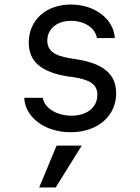

<svg xmlns="http://www.w3.org/2000/svg" viewBox="-20 -570 620 848"><path d="M87 -138C91 -51 179 14 292 14C411 14 493 -57 493 -158C493 -243 436 -291 312 -309L288 -313C219 -324 189 -347 189 -391C189 -443 232 -478 294 -478C354 -478 401 -446 408 -402H487C482 -487 398 -550 293 -550C183 -550 107 -481 107 -382C107 -298 162 -251 282 -232L307 -229C381 -217 410 -195 410 -151C410 -96 364 -59 296 -59C230 -59 176 -93 169 -138ZM341 73H230L153 258H226Z"/></svg>

Font: CommitMono-dimboump
Style: Regular
Weight: 400
Monospace: yes
Designer: Eigil Nikolajsen
Foundry: Eigil Nikolajsen
Version: Version 1.143